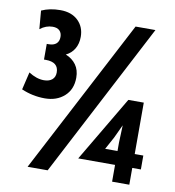

<svg xmlns="http://www.w3.org/2000/svg" viewBox="-80 -786 782 857"><g transform="rotate(10 310.5 -357.0)"><path d="M247 -429Q247 -376 212.5 -345Q178 -314 124 -314Q69 -314 18 -336L37 -416Q73 -393 106 -393Q130 -393 143.5 -404.5Q157 -416 157 -437Q157 -484 99 -484H91V-555H100Q122 -555 134 -565.5Q146 -576 146 -596Q146 -614 135.5 -624.5Q125 -635 104 -635Q74 -635 47 -614L40 -697Q77 -714 125 -714Q176 -714 205.5 -685.5Q235 -657 235 -612Q235 -581 221.5 -558Q208 -535 183 -523Q213 -511 230 -487.5Q247 -464 247 -429ZM468 -700H558L193 0H102ZM602 -139V-76H563V0H485V-76H318L493 -372H563V-139ZM485 -177 488 -256 460 -196 429 -139H485Z"/></g></svg>

Font: Cabin Condensed SemiBold
Style: Regular
Weight: 600
Width: 3
Designer: Pablo Impallari
Foundry: Pablo Impallari. http://www.impallari.com Igino Marini. http://www.ikern.com
Version: Version 2.001